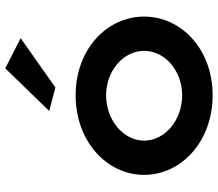

<svg xmlns="http://www.w3.org/2000/svg" viewBox="-68 -728 809 712"><g transform="rotate(-90 336.0 -371.5)"><path d="M281 -593 368 -570 551 -699 439 -756ZM171 -241C171 -318 247 -382 339 -382C430 -382 504 -318 504 -241C504 -164 430 -100 339 -100C247 -100 171 -164 171 -241ZM44 -241C44 -103 168 13 339 13C510 13 631 -103 631 -241C631 -379 510 -495 339 -495C168 -495 44 -379 44 -241Z"/></g></svg>

Font: Bluebird
Style: Ext
Weight: 400
Designer: Jasper
Foundry: Cannot Into Space Fonts
Version: Version 0.98